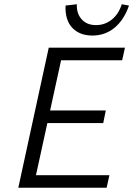

<svg xmlns="http://www.w3.org/2000/svg" viewBox="-20 -882 626 902"><path d="M481 0H66L209 -658H567L554 -599H267L149 -59H494ZM155 -304 168 -363H477L465 -304ZM414 -715Q354 -715 319.5 -751.5Q285 -788 288 -856L341 -862Q339 -819 363.5 -791.5Q388 -764 431 -764Q472 -764 504.5 -789.5Q537 -815 552 -862L586 -856Q563 -789 518.5 -752Q474 -715 414 -715Z"/></svg>

Font: Ysabeau Office
Style: Italic
Weight: 400
Italic angle: -12°
Designer: Christian Thalmann (Catharsis Fonts)
Version: Version 2.001;gftools[0.9.30]; featfreeze: tnum,lnum,ss02